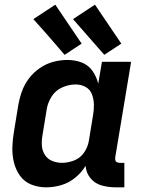

<svg xmlns="http://www.w3.org/2000/svg" viewBox="-20 -795 616 823"><path d="M178 8Q210 8 242.5 -1.5Q275 -11 302 -33Q329 -55 347 -84Q349 -54 368 -31Q387 -8 416 0Q445 8 476 8H513V-97H494Q487 -97 481.5 -99.5Q476 -102 474.5 -108Q473 -114 474 -121L542 -530H417L401 -436Q394 -466 376.5 -491Q359 -516 330.5 -527Q302 -538 269 -538Q239 -538 208.5 -530Q178 -522 150.5 -503Q123 -484 103.5 -458Q84 -432 73.5 -402Q63 -372 58 -342L40 -232Q34 -198 33 -164.5Q32 -131 39.5 -99.5Q47 -68 65.5 -42Q84 -16 114 -4Q144 8 178 8ZM246 -97Q224 -97 204 -105Q184 -113 172.5 -131Q161 -149 159.5 -170.5Q158 -192 162 -215L180 -325Q184 -353 200.5 -380Q217 -407 246 -420Q275 -433 304 -433Q327 -433 346.5 -422.5Q366 -412 374 -391Q382 -370 382.5 -347.5Q383 -325 379 -302L361 -192Q357 -166 341 -142Q325 -118 298.5 -107.5Q272 -97 246 -97ZM427 -560 500 -608 387 -775 293 -713ZM257 -560 330 -608 217 -775 123 -713 181 -648Z"/></svg>

Font: Iosevka Sparkle
Style: Bold Italic
Weight: 700
Italic angle: -9°
Designer: Belleve Invis
Foundry: Belleve Invis
Version: Version 4.5.0; ttfautohint (v1.8.3)